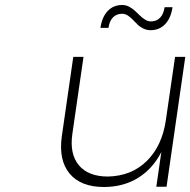

<svg xmlns="http://www.w3.org/2000/svg" viewBox="-20 -749 763 770"><path d="M228 -203.1 273.9 -521H314.9L270 -210.9Q258.8 -130.9 296.6 -85.9Q334.5 -41 413.1 -41Q507.3 -43 568.6 -103.3Q629.9 -163.6 645 -266.1L682.1 -521H723.1L647.9 0H606.9L627 -139.2Q592.3 -71.8 533.7 -35.6Q475.1 0.5 397.9 1Q303.7 1 259 -53Q214.4 -106.9 228 -203.1ZM382.8 -637.2Q389.2 -681.2 412.1 -705.1Q435.1 -729 470.2 -729Q484.4 -729 497.6 -722.2Q510.7 -715.3 521 -705.8Q531.2 -696.3 541.3 -686.5Q551.3 -676.8 562.5 -669.9Q573.7 -663.1 585 -663.1Q607.9 -663.1 622.1 -678Q636.2 -692.9 640.1 -720.2H671.9Q665.5 -676.3 642.3 -652.1Q619.1 -627.9 584 -627.9Q567.9 -627.9 554.2 -634.8Q540.5 -641.6 530.8 -651.4Q521 -661.1 512 -670.7Q502.9 -680.2 492.2 -687Q481.4 -693.8 470.2 -693.8Q447.3 -693.8 433.1 -679.2Q418.9 -664.6 415 -637.2Z"/></svg>

Font: Trueno UltraLight
Style: Italic
Weight: 250
Designer: Julieta Ulanovsky
Foundry: Julieta Ulanovsky
Version: Version 3.001b | FøM Fix